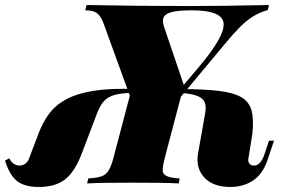

<svg xmlns="http://www.w3.org/2000/svg" viewBox="-66 -729 1166 763"><path d="M590 -106Q582 -76 580.5 -57.5Q579 -39 594 -30.5Q609 -22 648 -20L644 0Q613 -2 564.5 -2.5Q516 -3 463 -3Q410 -3 360.5 -2.5Q311 -2 280 0L285 -20Q318 -22 336.5 -28Q355 -34 366 -52Q377 -70 386 -106L455 -368H659ZM943 -71Q958 -71 968.5 -84Q979 -97 986 -119L1003 -170H1023L997 -93Q978 -37 939.5 -11.5Q901 14 849 14Q781 14 746 -23.5Q711 -61 721 -119L749 -277Q754 -304 748 -321Q742 -338 719 -347.5Q696 -357 648 -360L650 -375Q743 -375 802 -368Q861 -361 892.5 -343Q924 -325 933.5 -290Q943 -255 937 -198L921 -98Q919 -86 925.5 -78.5Q932 -71 943 -71ZM-29 -100Q-22 -85 -11 -78Q0 -71 11 -71Q24 -71 34.5 -78.5Q45 -86 49 -98L87 -198Q103 -241 128 -275.5Q153 -310 195.5 -333.5Q238 -357 305.5 -368Q373 -379 474 -375L471 -360Q434 -360 409 -356Q384 -352 367.5 -343Q351 -334 339.5 -317.5Q328 -301 319 -277L259 -119Q231 -46 192.5 -16Q154 14 89 14Q30 14 0.5 -10.5Q-29 -35 -46 -91ZM486 -249 347 -632Q336 -663 321 -675.5Q306 -688 273 -688L278 -709Q389 -707 488 -706Q587 -705 685 -705Q743 -705 829 -706Q915 -707 1003 -709L998 -689Q966 -680 940 -664Q914 -648 888 -622Q862 -596 829 -556L573 -249ZM669 -378 619 -338 727 -466Q828 -586 822.5 -637Q817 -688 696 -688Q650 -688 622.5 -682.5Q595 -677 586 -663Q577 -649 586 -622Z"/></svg>

Font: Playfair Display Black
Style: Italic
Weight: 900
Italic angle: -14°
Designer: Claus Eggers Sørensen
Foundry: Claus Eggers Sørensen
Version: Version 1.203